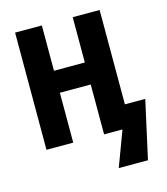

<svg xmlns="http://www.w3.org/2000/svg" viewBox="-132 -815 980 1130"><g transform="rotate(-15 357.5 -250.0)"><path d="M582 -139H706L628 214H450L530 0H418V-304H230V0H67V-714H230V-438H418V-714H582Z"/></g></svg>

Font: Noto Sans Display SemiCondensed Extra
Style: Regular
Weight: 800
Width: 4
Designer: Monotype Design Team
Foundry: Monotype Imaging Inc.
Version: Version 1.900